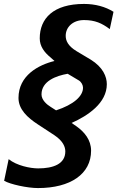

<svg xmlns="http://www.w3.org/2000/svg" viewBox="-20 -766 597 976"><path d="M538 -618 557 -706C516 -732 464 -746 407 -746C251 -746 182 -672 182 -571C182 -531 205 -500 237 -474L257 -456C175 -436 74 -382 74 -268C74 -210 120 -168 172 -134L256 -79C301 -49 312 -19 312 4C312 68 250 90 174 90C134 90 65 76 24 43L1 153C32 171 119 190 173 190C339 190 443 118 443 0C443 -55 409 -95 370 -123L344 -141C427 -178 523 -242 523 -338C523 -376 504 -424 441 -463L369 -506C326 -532 314 -559 314 -584C314 -628 350 -664 407 -664C463 -664 498 -648 538 -618ZM265 -205 237 -223C219 -234 191 -257 191 -286C191 -354 266 -381 324 -391L381 -357C394 -349 402 -333 402 -320C402 -277 354 -234 265 -205Z"/></svg>

Font: Perun SemiBold Italic
Style: Regular
Weight: 400
Italic angle: -12°
Foundry: Copyright (c) Stefan Peev, Context Ltd, 2016
Version: Version 1.026